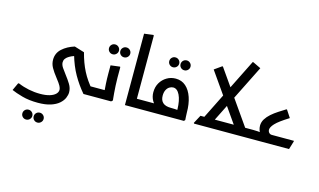

<svg xmlns="http://www.w3.org/2000/svg" viewBox="-124 -1148 3222 1937"><g transform="rotate(15 1487.5 -179.5)"><path d="M246 399Q224 399 209 384Q194 369 194 348Q194 326 209 311Q224 296 246 296Q267 296 282.5 311Q298 326 298 348Q298 369 282.5 384Q267 399 246 399ZM364 399Q342 399 327 384Q312 369 312 348Q312 326 327 311Q342 296 364 296Q385 296 400.5 311Q416 326 416 348Q416 369 400.5 384Q385 399 364 399Z M315 205Q223 205 151.5 185Q80 165 38 146L75 66H86Q137 88 196 100Q255 112 315 112Q372 112 412.5 100Q453 88 474 67.5Q495 47 495 22Q495 6 483 -17Q471 -40 437 -83Q396 -135 374.5 -173.5Q353 -212 353 -255Q353 -324 403.5 -370Q454 -416 531 -440L635 -408Q662 -303 704 -221Q746 -139 814 -62L739 0Q674 -76 625.5 -161.5Q577 -247 545 -358L559 -349Q545 -345 527 -337Q509 -329 492 -318Q475 -307 464 -291.5Q453 -276 453 -255Q453 -229 472 -200.5Q491 -172 516 -140Q545 -103 570 -62.5Q595 -22 595 22Q595 49 581.5 81Q568 113 535.5 141.5Q503 170 449 187.5Q395 205 315 205ZM739 0V-93H842V0ZM842 0V-93Q854 -93 858 -80.5Q862 -68 862 -47Q862 -27 858 -13.5Q854 0 842 0Z M920 -463Q898 -463 883 -478Q868 -493 868 -514Q868 -536 883 -551Q898 -566 920 -566Q941 -566 956.5 -551Q972 -536 972 -514Q972 -493 956.5 -478Q941 -463 920 -463ZM1038 -463Q1016 -463 1001 -478Q986 -493 986 -514Q986 -536 1001 -551Q1016 -566 1038 -566Q1059 -566 1074.5 -551Q1090 -536 1090 -514Q1090 -493 1074.5 -478Q1059 -463 1038 -463Z M937 0 940 -42Q940 -42 937 -74.5Q934 -107 931 -158Q928 -209 928 -265V-350L1025 -362L1028 -354V-247Q1028 -206 1030.5 -165Q1033 -124 1035.5 -89.5Q1038 -55 1040.5 -34.5Q1043 -14 1043 -14L1028 0ZM842 0V-93H948V0ZM842 0Q831 0 826.5 -13.5Q822 -27 822 -48Q822 -68 826.5 -80.5Q831 -93 842 -93Z M1272 0 1172 -1V-746L1269 -758L1272 -749ZM1172 0V-93H1358V0ZM1358 0V-93Q1370 -93 1374 -80.5Q1378 -68 1378 -47Q1378 -27 1374 -13.5Q1370 0 1358 0Z M1541 -494Q1519 -494 1504 -509Q1489 -524 1489 -545Q1489 -567 1504 -582Q1519 -597 1541 -597Q1562 -597 1577.5 -582Q1593 -567 1593 -545Q1593 -524 1577.5 -509Q1562 -494 1541 -494ZM1659 -494Q1637 -494 1622 -509Q1607 -524 1607 -545Q1607 -567 1622 -582Q1637 -597 1659 -597Q1680 -597 1695.5 -582Q1711 -567 1711 -545Q1711 -524 1695.5 -509Q1680 -494 1659 -494Z M1358 0V-93H1627Q1648 -93 1668.5 -92Q1689 -91 1702.5 -89.5Q1716 -88 1716 -88L1695 -80Q1695 -84 1695 -87.5Q1695 -91 1695 -95Q1693 -189 1666.5 -243.5Q1640 -298 1598 -298Q1578 -298 1558.5 -286Q1539 -274 1527 -250Q1515 -226 1515 -191Q1515 -143 1542.5 -118Q1570 -93 1626 -93V-24Q1554 -24 1507.5 -48Q1461 -72 1438 -112Q1415 -152 1415 -200Q1415 -256 1440 -298.5Q1465 -341 1507 -366Q1549 -391 1600 -391Q1662 -391 1705.5 -352.5Q1749 -314 1772 -246Q1795 -178 1795 -89Q1796 -63 1797 -41.5Q1798 -20 1799 -12L1788 0ZM1358 0Q1347 0 1342.5 -13.5Q1338 -27 1338 -48Q1338 -68 1342.5 -80.5Q1347 -93 1358 -93Z M2373 0V-93H2477V0ZM2477 0V-93Q2489 -93 2493 -80.5Q2497 -68 2497 -47Q2497 -27 2493 -13.5Q2489 0 2477 0ZM2045 -11 1956 -52 2305 -753H2312L2395 -713ZM1894 0 1890 -7 1936 -93H2403V-14L2388 0ZM2321 -40 1944 -579 2019 -632H2026L2403 -93Z M2574 -58Q2542 -107 2542 -152Q2542 -190 2562 -222Q2582 -254 2614 -282Q2646 -310 2683.5 -334Q2721 -358 2756 -380H2763L2813 -304Q2762 -272 2728 -247Q2694 -222 2675 -201.5Q2656 -181 2648 -165Q2640 -149 2640 -137Q2640 -119 2651.5 -106Q2663 -93 2681 -93ZM2477 0V-93H2487Q2510 -93 2532 -91.5Q2554 -90 2568.5 -88Q2583 -86 2583 -86L2610 -93H2912V-86L2886 0ZM2477 0Q2466 0 2461.5 -14Q2457 -28 2457 -48Q2457 -68 2461.5 -80.5Q2466 -93 2477 -93Z"/></g></svg>

Font: Fustat SemiBold
Style: Regular
Weight: 600
Designer: Mohamed Gaber, Khaled Hosny, Laura Garcia Mut
Foundry: Kief Type Foundry, Alif Type Foundry, Hard Type Foundry
Version: Version 1.007